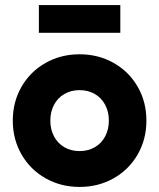

<svg xmlns="http://www.w3.org/2000/svg" viewBox="-20 -735 638 769"><path d="M31.2 -252Q31.2 -326.7 66.2 -387.5Q101.1 -448.2 162.4 -482.9Q223.6 -517.6 298.8 -517.6Q374 -517.6 435.3 -482.9Q496.6 -448.2 531.5 -387.5Q566.4 -326.7 566.4 -252Q566.4 -177.2 531.5 -116.5Q496.6 -55.7 435.3 -21Q374 13.7 298.8 13.7Q223.6 13.7 162.4 -21Q101.1 -55.7 66.2 -116.5Q31.2 -177.2 31.2 -252ZM416 -252Q416 -287.6 401.1 -315.4Q386.2 -343.3 359.6 -358.6Q333 -374 298.8 -374Q264.6 -374 238 -358.6Q211.4 -343.3 196.5 -315.4Q181.6 -287.6 181.6 -252Q181.6 -216.3 196.5 -188.5Q211.4 -160.6 238 -145.3Q264.6 -129.9 298.8 -129.9Q333 -129.9 359.6 -145.3Q386.2 -160.6 401.1 -188.5Q416 -216.3 416 -252ZM461.9 -603.5H135.7V-714.8H461.9Z"/></svg>

Font: Wanted Sans ExtraBold
Style: Regular
Weight: 800
Designer: Original Design by Kil Hyung-jin and Kang Hanbin, Wanted Lab, Inc; Hangeul from Source Han Sans by Jang Soo-young and Ka
Foundry: Wanted Lab, Inc.
Version: Version 1.003